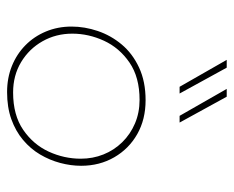

<svg xmlns="http://www.w3.org/2000/svg" viewBox="-79 -575 660 542"><g transform="rotate(90 251.0 -304.0)"><path d="M240 6Q200 6 166.5 -7.5Q133 -21 108 -45.5Q83 -70 69 -103.5Q55 -137 55 -176Q55 -213 67.5 -250Q80 -287 105.5 -317.5Q131 -348 170.5 -366.5Q210 -385 263 -385Q317 -385 358.5 -361.5Q400 -338 424 -296.5Q448 -255 448 -203Q448 -174 440 -144Q432 -114 416 -87Q400 -60 375 -39Q350 -18 316.5 -6Q283 6 240 6ZM241 -11Q305 -11 346.5 -39.5Q388 -68 408 -111.5Q428 -155 428 -202Q428 -236 416 -266Q404 -296 381.5 -319Q359 -342 328.5 -355Q298 -368 262 -368Q198 -368 156.5 -339.5Q115 -311 95 -267.5Q75 -224 75 -178Q75 -132 96.5 -94Q118 -56 155.5 -33.5Q193 -11 241 -11ZM171 -614 244 -481H225L149 -614ZM253 -614 326 -481H307L231 -614Z"/></g></svg>

Font: Josefin Sans Thin Thin
Style: Italic
Weight: 250
Italic angle: -7°
Version: Version 2.000